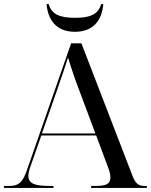

<svg xmlns="http://www.w3.org/2000/svg" viewBox="-20 -928 745 948"><path d="M350 -771C445 -771 484 -833 490 -908H480C465 -860 431 -840 350 -840C269 -840 235 -860 220 -908H210C216 -833 255 -771 350 -771ZM0 0H244V-10H221C150 -10 120 -23 120 -59C120 -71 123 -85 129 -102L184 -259H455L516 -95C523 -77 525 -62 525 -51C525 -20 504 -10 453 -10H430V0H705V-10H692C663 -10 648 -23 633 -63L382 -714H331L113 -88C93 -29 72 -10 29 -10H0ZM187 -269 261 -481C286 -553 297 -585 316 -644C332 -590 352 -532 378 -464L451 -269Z"/></svg>

Font: Noto Serif Display
Style: Regular
Weight: 400
Designer: Monotype Design Team
Foundry: Monotype Imaging Inc.
Version: Version 2.009